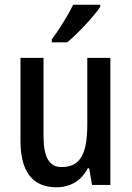

<svg xmlns="http://www.w3.org/2000/svg" viewBox="-20 -786 559 816"><path d="M406 -757V-766H291C269 -721 235 -666 200 -618V-606H266C310 -643 380 -717 406 -757ZM449 -540H351V-259C351 -138 325 -76 242 -76C189 -76 165 -118 165 -207V-540H67V-188C67 -61 115 10 220 10C277 10 326 -17 353 -71H359L371 0H449Z"/></svg>

Font: Noto Sans Sinhala Condensed Medium
Style: Regular
Weight: 500
Width: 3
Designer: Jelle Bosma - Monotype Design Team
Foundry: Monotype Imaging Inc.
Version: Version 2.006